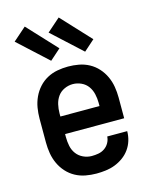

<svg xmlns="http://www.w3.org/2000/svg" viewBox="-117 -845 733 929"><g transform="rotate(-15 250.0 -380.5)"><path d="M250 8Q223 8 196 3Q169 -2 145 -15Q121 -28 102.5 -48.5Q84 -69 72.5 -94Q61 -119 56.5 -146Q52 -173 52 -200V-320Q52 -347 56.5 -374Q61 -401 72.5 -426Q84 -451 102.5 -471.5Q121 -492 145 -505Q169 -518 196 -523Q223 -528 250 -528Q277 -528 304 -523Q331 -518 355 -505Q379 -492 397.5 -471.5Q416 -451 427.5 -426Q439 -401 443.5 -374Q448 -347 448 -320V-216H152V-200Q152 -178 156.5 -156Q161 -134 174 -116.5Q187 -99 207.5 -89.5Q228 -80 250 -80Q267 -80 283.5 -83Q300 -86 314 -95.5Q328 -105 336.5 -120Q345 -135 346 -152H446Q446 -128 439 -105Q432 -82 418 -62.5Q404 -43 384.5 -29Q365 -15 343 -6.5Q321 2 297 5Q273 8 250 8ZM348 -304V-320Q348 -342 343 -364Q338 -386 325.5 -403.5Q313 -421 292.5 -430.5Q272 -440 250 -440Q228 -440 207.5 -430.5Q187 -421 174.5 -403.5Q162 -386 157 -364Q152 -342 152 -320V-304ZM349 -576 202 -711 268 -769 403 -624ZM179 -576 32 -711 98 -769 233 -624Z"/></g></svg>

Font: Iosevka Semibold
Style: Regular
Weight: 600
Monospace: yes
Designer: Belleve Invis
Foundry: Belleve Invis
Version: Version 33.2.3; ttfautohint (v1.8.4)